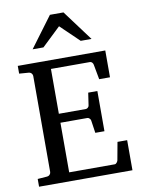

<svg xmlns="http://www.w3.org/2000/svg" viewBox="-98 -983 780 1050"><g transform="rotate(-10 291.5 -458.0)"><path d="M32.2 0V-43L84 -46.9Q94.7 -47.9 100.3 -54.7Q106 -61.5 106 -68.8V-602.1Q106 -609.4 100.3 -616.2Q94.7 -623 84 -624L32.2 -627.9V-670.9H518.1V-522H458L442.9 -604Q441.9 -611.3 436.8 -617.2Q431.6 -623 424.8 -623H208V-374H357.9Q364.7 -374 370.4 -379.9Q376 -385.7 376 -391.1L386.2 -460H437V-236.8H386.2L376 -306.2Q376 -311.5 370.1 -317.9Q364.3 -324.2 357.9 -324.2H208V-48.8H460.9Q467.3 -48.8 472.7 -55.7Q478 -62.5 479 -67.9L497.1 -167H550.8V0ZM395 -746.1 292 -845.2 188 -746.1H127.9L253.9 -915.5H329.1L455.1 -746.1Z"/></g></svg>

Font: BabelStone Ogham Special
Style: Regular
Weight: 400
Designer: Andrew West
Foundry: BabelStone
Version: Version 1.02 March 14, 2022